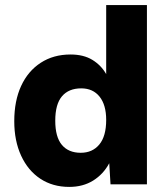

<svg xmlns="http://www.w3.org/2000/svg" viewBox="-20 -724 661 754"><path d="M252 10Q187 10 138.5 -22Q90 -54 63 -112.5Q36 -171 36 -248Q36 -328 63 -386.5Q90 -445 140 -477.5Q190 -510 257 -510Q308 -510 342.5 -489Q377 -468 397 -433V-704H557V0H414L409 -83Q386 -40 346 -15Q306 10 252 10ZM297 -124Q343 -124 370 -156.5Q397 -189 397 -253Q397 -312 371 -344.5Q345 -377 299 -377Q250 -377 223.5 -346Q197 -315 197 -250Q197 -186 223 -155Q249 -124 297 -124Z"/></svg>

Font: Prodigy Sans
Style: Bold
Weight: 700
Designer: Wei Huang
Foundry: Wei Huang
Version: Version 1.003; ttfautohint (v1.8.3)